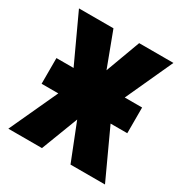

<svg xmlns="http://www.w3.org/2000/svg" viewBox="-134 -654 722 757"><g transform="rotate(30 226.5 -275.0)"><path d="M32 -336H110L11 -550H168L227 -393L285 -550H441L343 -336H422V-219H346L447 0H290L224 -167L160 0H7L108 -219H32Z"/></g></svg>

Font: Noto Sans ExtraCondensed ExtraBold
Style: Regular
Weight: 800
Width: 2
Designer: Monotype Design Team
Foundry: Monotype Imaging Inc.
Version: Version 2.013; ttfautohint (v1.8.4.7-5d5b)